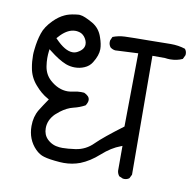

<svg xmlns="http://www.w3.org/2000/svg" viewBox="-66 -671 691 677"><g transform="rotate(10 279.5 -332.0)"><path d="M420.9 -60.5Q431.6 -60.5 439 -66.4L445.8 -80.1L443.8 -505.4H488.8Q498.5 -503.9 507.3 -503.9Q531.2 -503.9 551.3 -513.2L558.1 -527.3Q558.6 -529.8 558.6 -531.7Q558.6 -542.5 552.2 -549.8Q528.3 -557.6 501 -557.6Q499 -557.6 482.9 -557.4Q466.8 -557.1 427.2 -556.6Q361.3 -556.2 336.4 -555.2Q313.5 -554.2 293.5 -546.4L287.6 -533.2Q287.1 -530.8 287.1 -527.3Q287.1 -517.1 293.5 -508.8Q301.8 -502.4 311.5 -501.5L393.1 -505.4L390.1 -242.7Q322.3 -191.9 296.9 -166.5Q270.5 -139.6 233.9 -134.3Q206.5 -130.4 187.5 -130.4Q182.1 -130.4 176.8 -130.9Q150.9 -132.8 132.8 -150.4Q117.7 -165.5 117.7 -189Q117.7 -218.3 141.1 -241.7Q147.9 -248 156.2 -254.4Q178.7 -271.5 201.2 -276.9Q223.6 -282.2 242.2 -292.5Q249.5 -303.7 249.5 -312Q249.5 -320.3 243.9 -325.9Q238.3 -331.5 229.5 -335.4Q223.6 -335.9 218.8 -335.9Q204.1 -335.9 192.4 -333Q180.7 -330.1 170.9 -330.1Q137.2 -330.1 107.4 -356.9Q86.9 -375.5 82.5 -404.3Q80.1 -419.9 80.1 -433.1Q80.1 -446.3 81.5 -457.5L82.5 -465.3L88.9 -460.4Q122.6 -433.6 148.9 -423.3Q164.6 -417.5 180.7 -417.5Q199.2 -417.5 214.8 -424.3Q232.4 -431.6 241.7 -446.8Q258.8 -474.1 258.8 -496.6Q258.8 -514.2 250.5 -537.6Q240.7 -568.4 213.9 -584Q182.6 -601.6 169.4 -602.5Q167.5 -603 166 -603Q164.6 -603 162.8 -603Q161.1 -603 157.5 -602.5Q153.8 -602.1 149.9 -601.6Q127.9 -598.6 113.8 -591.8Q94.2 -583 75.7 -564.5Q50.3 -539.1 42.5 -514.2Q33.7 -488.3 30.3 -455.6Q28.8 -443.4 28.8 -435.5Q28.8 -410.6 32.7 -390.1Q38.1 -357.4 60.1 -332Q82 -306.2 106.4 -293L110.8 -290.5Q94.7 -267.1 82 -246.6Q66.9 -221.2 66.9 -188Q66.9 -139.6 98.6 -107.4Q113.3 -92.8 129.4 -88.4Q148.4 -82.5 187.5 -79.6Q194.3 -79.1 201.2 -79.1Q231.9 -79.1 259.3 -89.4Q292.5 -102.5 324.2 -130.9Q356.9 -160.2 389.2 -171.9L395 -174.3V-85Q396 -75.2 402.3 -66.9L416 -61Q418.5 -60.5 420.9 -60.5ZM160.2 -544.9Q160.6 -544.9 162.4 -544.9Q164.1 -544.9 166.7 -544.7Q169.4 -544.4 172.4 -543.7Q175.3 -543 178 -542.2Q180.7 -541.5 183.1 -540Q195.3 -533.2 201.7 -518.1Q204.6 -511.2 204.6 -504.4Q204.6 -485.4 181.2 -473.1Q173.3 -468.8 164.1 -468.8Q137.2 -468.8 102.5 -504.9L99.6 -507.8Q106.4 -515.6 110.8 -520Q135.3 -544.4 160.2 -544.9Z"/></g></svg>

Font: Bakudai
Style: Light
Weight: 300
Version: Version 1.48